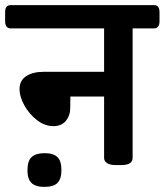

<svg xmlns="http://www.w3.org/2000/svg" viewBox="-51 -650 648 756"><path d="M0 0ZM577.1 -602.5V-565.9Q577.1 -552.7 571.5 -545.4Q565.9 -538.1 555.7 -538.1H471.2V-28.3Q471.2 0 426.3 0H404.8Q382.8 0 370.8 -7.6Q358.9 -15.1 358.9 -28.3V-270H226.1L225.6 -226.6Q225.6 -194.8 208.3 -174.1Q190.9 -153.3 159.2 -153.3Q125.5 -153.3 94.7 -177Q64 -200.7 44.9 -235.1Q25.9 -269.5 25.9 -298.8Q25.9 -333 52 -350.1Q78.1 -367.2 120.6 -367.2H358.9V-538.1H-8.8Q-19.5 -538.1 -25.1 -545.4Q-30.8 -552.7 -30.8 -565.9V-602.5Q-30.8 -629.9 -8.8 -629.9H555.7Q566.4 -629.9 571.8 -622.8Q577.1 -615.7 577.1 -602.5ZM57.1 21Q57.1 -16.6 73.7 -31.7Q90.3 -46.9 125 -46.9Q159.7 -46.9 175.3 -31.2Q190.9 -15.6 190.9 19Q190.9 54.7 175.3 70.3Q159.7 85.9 123 85.9Q88.9 85.9 73 70.3Q57.1 54.7 57.1 21Z"/></svg>

Font: Jaldi
Style: Bold
Weight: 400
Designer: Pablo Cosgaya and Nicolas Silva
Foundry: Omnibus-Type
Version: Version 1.007